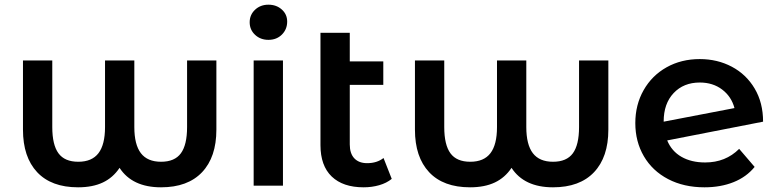

<svg xmlns="http://www.w3.org/2000/svg" viewBox="-20 -792 3313 819"><path d="M903 -534V-239Q903 -122 842 -57.5Q781 7 667 7Q544 7 490 -76Q462 -34 418.5 -13.5Q375 7 313 7Q199 7 138.5 -57.5Q78 -122 78 -239V-534H203V-250Q203 -174 229.5 -138Q256 -102 314 -102Q372 -102 400 -138.5Q428 -175 428 -250V-534H553V-250Q553 -175 581 -138.5Q609 -102 667 -102Q725 -102 751.5 -138Q778 -174 778 -250V-534Z M1062 -534H1187V0H1062ZM1045 -697Q1045 -729 1068 -750.5Q1091 -772 1125 -772Q1159 -772 1182 -751.5Q1205 -731 1205 -700Q1205 -667 1182.5 -644.5Q1160 -622 1125 -622Q1091 -622 1068 -643.5Q1045 -665 1045 -697Z M1651 -29Q1629 -11 1597.5 -2Q1566 7 1531 7Q1443 7 1395 -39Q1347 -85 1347 -173V-652H1472V-530H1615V-430H1472V-176Q1472 -137 1491.5 -116.5Q1511 -96 1546 -96Q1588 -96 1616 -118Z M2575 -534V-239Q2575 -122 2514 -57.5Q2453 7 2339 7Q2216 7 2162 -76Q2134 -34 2090.5 -13.5Q2047 7 1985 7Q1871 7 1810.5 -57.5Q1750 -122 1750 -239V-534H1875V-250Q1875 -174 1901.5 -138Q1928 -102 1986 -102Q2044 -102 2072 -138.5Q2100 -175 2100 -250V-534H2225V-250Q2225 -175 2253 -138.5Q2281 -102 2339 -102Q2397 -102 2423.5 -138Q2450 -174 2450 -250V-534Z M3133 -157 3199 -80Q3164 -37 3109 -15Q3054 7 2985 7Q2897 7 2830 -28Q2763 -63 2726.5 -125.5Q2690 -188 2690 -267Q2690 -345 2725.5 -407.5Q2761 -470 2823.5 -505Q2886 -540 2965 -540Q3040 -540 3101.5 -507.5Q3163 -475 3199 -414.5Q3235 -354 3235 -273L2826 -193Q2845 -147 2887 -123Q2929 -99 2988 -99Q3075 -99 3133 -157ZM2811 -274V-273L3113 -331Q3100 -380 3060.5 -410Q3021 -440 2965 -440Q2896 -440 2853.5 -395Q2811 -350 2811 -274Z"/></svg>

Font: Montserrat Alternates SemiBold
Style: Regular
Weight: 600
Designer: Julieta Ulanovsky
Foundry: Julieta Ulanovsky
Version: Version 7.200